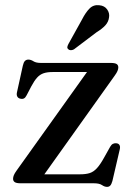

<svg xmlns="http://www.w3.org/2000/svg" viewBox="-20 -715 514 749"><path d="M427.5 -420 139.5 -16 120.5 -35H292Q315.5 -35 330.5 -40Q345.5 -45 358.2 -59Q371 -73 386 -100L409.5 -142Q414.5 -151 420.8 -154Q427 -157 434.5 -156Q443 -155 446.2 -149Q449.5 -143 447.5 -133.5L418.5 -9Q415 3.5 410.2 8.8Q405.5 14 397.5 14Q388 14 377.8 7Q367.5 0 346.5 0H60.5Q44 0 37.5 -4.5Q31 -9 31 -17.5Q31 -24 34 -31.5Q37 -39 45 -50L331.5 -451L348 -434H185Q164 -434 150 -429.2Q136 -424.5 125 -412.5Q114 -400.5 102 -378L84 -343.5Q79.5 -334.5 73.8 -331.2Q68 -328 59.5 -330Q51.5 -331.5 47.8 -337.8Q44 -344 46 -354L69 -458.5Q72 -472 77.2 -477.2Q82.5 -482.5 90.5 -482.5Q100.5 -482.5 110.5 -476Q120.5 -469.5 140 -469.5H412Q428.5 -469.5 435 -465.2Q441.5 -461 441.5 -452Q441.5 -446 438.5 -438.5Q435.5 -431 427.5 -420ZM300 -639Q314 -666.5 329.5 -682Q345 -697.5 368 -694.5Q388 -692.5 398 -678.2Q408 -664 405.5 -648Q403.5 -630 391 -616.2Q378.5 -602.5 356.5 -589L268.5 -522.5Q263 -519.5 256.8 -519.2Q250.5 -519 246.5 -523Q241.5 -527 242.8 -532.5Q244 -538 247 -543.5Z"/></svg>

Font: Fraunces
Style: Regular
Weight: 400
Version: Version 1.000;[b76b70a41]